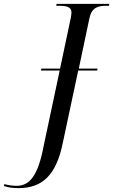

<svg xmlns="http://www.w3.org/2000/svg" viewBox="-172 -734 586 994"><path d="M-77 240C47 240 118 173 152 11L233 -369H331L333 -379H236L291 -640C303 -695 335 -704 377 -704H392L394 -714H121L119 -704H135C173 -704 198 -698 198 -669C198 -663 196 -651 195 -644L139 -379H42L40 -369H137L55 17C25 179 -20 228 -86 228C-106 228 -131 225 -149 219L-152 229C-130 236 -109 240 -77 240Z"/></svg>

Font: Noto Serif Display SemiCondensed
Style: Italic
Weight: 400
Width: 4
Italic angle: -12°
Designer: Monotype Design Team
Foundry: Monotype Imaging Inc.
Version: Version 2.009